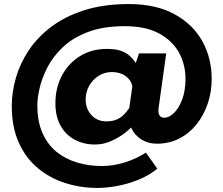

<svg xmlns="http://www.w3.org/2000/svg" viewBox="-20 -700 1101 946"><path d="M460 226Q378 226 302 202Q226 178 166.5 128.5Q107 79 72.5 2.5Q38 -74 38 -178Q38 -245 58 -315.5Q78 -386 121 -451Q164 -516 232 -567.5Q300 -619 395 -649.5Q490 -680 615 -680Q748 -680 839 -630.5Q930 -581 976.5 -497.5Q1023 -414 1023 -312Q1023 -247 1003.5 -189.5Q984 -132 948.5 -87.5Q913 -43 863.5 -17.5Q814 8 753 8Q710 8 676.5 -13Q643 -34 626.5 -70Q610 -106 617 -152L641 -90Q626 -69 596 -45.5Q566 -22 527.5 -5Q489 12 448 12Q393 12 348.5 -11.5Q304 -35 278.5 -80.5Q253 -126 253 -191Q253 -267 285 -327.5Q317 -388 374 -423.5Q431 -459 507 -459Q551 -459 577.5 -449Q604 -439 620.5 -423.5Q637 -408 649 -390L665 -437H799L762 -172Q758 -146 765 -133Q772 -120 789 -120Q814 -120 838 -144Q862 -168 878 -211Q894 -254 894 -312Q894 -382 862 -440.5Q830 -499 764 -535Q698 -571 595 -571Q488 -571 412.5 -542Q337 -513 288.5 -466.5Q240 -420 213 -367Q186 -314 175 -265Q164 -216 164 -182Q164 -101 189.5 -44Q215 13 259 48.5Q303 84 360.5 101Q418 118 481 118Q538 118 594 100.5Q650 83 699 52L755 131Q715 164 663.5 185Q612 206 559 216Q506 226 460 226ZM504 -102Q544 -102 569.5 -118.5Q595 -135 617 -168L632 -275Q625 -307 598 -326Q571 -345 531 -345Q494 -345 464.5 -325.5Q435 -306 418.5 -275.5Q402 -245 402 -210Q402 -164 430.5 -133Q459 -102 504 -102Z"/></svg>

Font: Reem Kufi Fun
Style: Bold
Weight: 700
Designer: Khaled Hosny
Version: Version 1.005